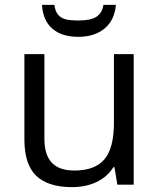

<svg xmlns="http://www.w3.org/2000/svg" viewBox="-20 -757 654 787"><path d="M162 -535V-188Q162 -123 192 -90.5Q222 -58 285 -58Q369 -58 408 -104Q447 -150 447 -254V-535H528V0H461L449 -72H445Q420 -32 376 -11Q332 10 275 10Q177 10 128.5 -36.5Q80 -83 80 -185V-535ZM301 -606Q233 -606 194.5 -639.5Q156 -673 152 -737H203Q206 -713 216 -699.5Q226 -686 243.5 -679.5Q261 -673 303 -673Q352 -673 375.5 -688.5Q399 -704 404 -737H455Q450 -675 409 -640.5Q368 -606 301 -606Z"/></svg>

Font: Stephens Clock
Style: Regular
Weight: 400
Designer: Peter Wiegel (catfonts.de) with slight modifications by DT1.org
Version: Version 0.9.1